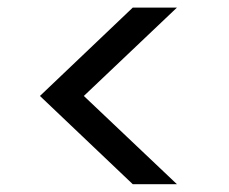

<svg xmlns="http://www.w3.org/2000/svg" viewBox="-20 -615 595 499"><path d="M197.9 -365.6 439.9 -136.2H325.1L83.8 -365.6L325.1 -595.3H439.9Z"/></svg>

Font: Poppins Variable
Style: Regular
Weight: 100
Designer: Jonny Pinhorn
Foundry: Indian Type Foundry
Version: Version 6.000